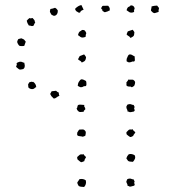

<svg xmlns="http://www.w3.org/2000/svg" viewBox="-20 -743 691 768"><path d="M419.9 -702.1Q417 -700.2 415 -699.7Q413.1 -699.2 410.2 -697.3Q398.4 -692.4 396 -695.3Q393.6 -698.2 389.6 -699.2Q390.6 -704.1 387.7 -705.6Q384.8 -707 384.8 -710.9Q386.7 -714.8 388.7 -717.8Q390.6 -720.7 397.5 -719.7Q407.2 -720.7 408.7 -720.2Q410.2 -719.7 413.1 -719.7Q419.9 -710.9 418.9 -708Q418 -705.1 419.9 -702.1ZM305.7 -722.7Q307.6 -717.8 310.1 -713.4Q312.5 -709 314.5 -704.1Q302.7 -700.2 301.8 -695.8Q300.8 -691.4 294.9 -692.4L285.2 -698.2Q280.3 -704.1 280.8 -705.6Q281.2 -707 281.2 -709Q294.9 -721.7 305.7 -722.7ZM181.6 -707Q186.5 -708 191.4 -709Q196.3 -710 200.2 -711.9Q205.1 -710 210.9 -702.1Q211.9 -692.4 207.5 -686Q203.1 -679.7 195.3 -679.7Q193.4 -680.7 189.9 -682.1Q186.5 -683.6 185.5 -684.6Q178.7 -695.3 179.7 -698.7Q180.7 -702.1 181.6 -707ZM486.3 -702.1Q489.3 -713.9 495.1 -715.8Q501 -717.8 502.9 -721.7Q516.6 -721.7 518.6 -709Q515.6 -702.1 516.1 -699.7Q516.6 -697.3 516.6 -695.3Q502.9 -688.5 493.2 -697.3ZM96.7 -670.9Q100.6 -668.9 104.5 -669.9Q108.4 -670.9 110.4 -670.9Q119.1 -662.1 119.1 -658.2Q119.1 -654.3 121.1 -652.3Q118.2 -650.4 116.7 -646Q115.2 -641.6 113.3 -639.6Q107.4 -637.7 103.5 -639.6Q99.6 -641.6 95.7 -640.6Q88.9 -651.4 88.9 -653.3Q88.9 -655.3 86.9 -660.2Q93.8 -668 95.2 -668.5Q96.7 -668.9 96.7 -670.9ZM510.7 -624Q512.7 -622.1 514.6 -619.1Q516.6 -616.2 517.6 -614.3Q516.6 -601.6 515.1 -600.1Q513.7 -598.6 511.7 -596.7Q502.9 -590.8 501 -591.8Q499 -596.7 494.6 -598.6Q490.2 -600.6 486.3 -605.5Q490.2 -616.2 490.7 -616.7Q491.2 -617.2 493.2 -618.2ZM77.1 -559.6Q73.2 -558.6 66.4 -558.6Q59.6 -558.6 56.6 -560.5Q46.9 -572.3 49.3 -578.6Q51.8 -585 53.7 -586.9Q63.5 -589.8 65.4 -589.8Q76.2 -585.9 78.1 -582.5Q80.1 -579.1 83 -576.2Q79.1 -565.4 78.6 -564Q78.1 -562.5 77.1 -559.6ZM486.3 -498Q486.3 -507.8 487.3 -509.3Q488.3 -510.7 489.3 -513.7Q492.2 -521.5 494.6 -523.4Q497.1 -525.4 500 -525.4Q504.9 -525.4 509.3 -522.5Q513.7 -519.5 518.6 -517.6Q519.5 -510.7 519.5 -502.9Q519.5 -495.1 509.8 -497.1Q503.9 -494.1 499 -493.7Q494.1 -493.2 491.2 -495.1ZM61.5 -496.1Q67.4 -496.1 70.3 -494.1Q73.2 -492.2 77.1 -492.2Q79.1 -482.4 79.1 -481.4Q79.1 -473.6 77.1 -471.2Q75.2 -468.8 73.2 -466.8Q60.5 -463.9 58.6 -464.8Q56.6 -465.8 54.7 -466.8Q50.8 -469.7 46.4 -473.6Q42 -477.5 47.9 -483.4Q43 -490.2 51.8 -493.7Q60.5 -497.1 61.5 -496.1ZM125 -394.5Q121.1 -393.6 118.7 -390.6Q116.2 -387.7 111.3 -386.7Q98.6 -385.7 92.8 -394.5Q93.8 -397.5 92.8 -400.9Q91.8 -404.3 92.8 -406.2Q97.7 -415 98.6 -414.6Q99.6 -414.1 101.6 -415Q107.4 -417 108.9 -415.5Q110.4 -414.1 112.3 -416Q124 -408.2 125 -394.5ZM512.7 -423.8Q520.5 -418.9 520.5 -413.1Q520.5 -407.2 516.6 -399.4Q508.8 -394.5 507.8 -394Q506.8 -393.6 502.9 -396.5Q493.2 -396.5 490.2 -397.9Q487.3 -399.4 486.3 -400.4Q485.4 -403.3 485.8 -406.2Q486.3 -409.2 485.4 -413.1Q493.2 -421.9 493.2 -424.8Q498 -423.8 503.9 -424.3Q509.8 -424.8 512.7 -423.8ZM180.7 -367.2Q182.6 -370.1 186.5 -377.9Q191.4 -378.9 195.3 -378.9Q199.2 -378.9 204.1 -379.9Q208 -376 210 -375Q211.9 -374 214.8 -373Q215.8 -361.3 217.3 -361.3Q218.8 -361.3 216.8 -359.4Q210.9 -357.4 206.5 -353.5Q202.1 -349.6 195.3 -348.6L185.5 -358.4ZM314.5 -295.9Q303.7 -294.9 300.8 -294.9Q297.9 -294.9 295.9 -295.9Q288.1 -302.7 288.1 -304.7Q288.1 -306.6 286.1 -308.6Q289.1 -310.5 289.6 -315.9Q290 -321.3 293 -323.2Q297.9 -325.2 304.2 -324.2Q310.5 -323.2 317.4 -323.2Q315.4 -318.4 318.4 -314.9Q321.3 -311.5 321.3 -305.7Q314.5 -299.8 314.9 -297.9Q315.4 -295.9 314.5 -295.9ZM585.9 -716.8Q590.8 -718.8 597.2 -719.7Q603.5 -720.7 608.4 -720.7Q610.4 -717.8 612.3 -715.8Q614.3 -713.9 616.2 -710.9Q613.3 -699.2 614.3 -698.2Q615.2 -697.3 614.3 -695.3Q604.5 -692.4 602.1 -691.4Q599.6 -690.4 597.7 -690.4Q592.8 -691.4 589.8 -694.3Q586.9 -697.3 584 -700.2Q584 -709 585.9 -710.9ZM509.8 -226.6Q511.7 -222.7 514.6 -220.2Q517.6 -217.8 521.5 -213.9Q517.6 -207 515.6 -205.1Q513.7 -203.1 512.7 -199.2Q502.9 -193.4 500 -195.3Q497.1 -197.3 494.1 -199.2Q485.4 -205.1 485.8 -208.5Q486.3 -211.9 485.4 -213.9Q489.3 -217.8 493.7 -222.2Q498 -226.6 505.9 -224.6ZM511.7 -95.7Q497.1 -95.7 492.2 -99.6Q485.4 -108.4 485.4 -109.4Q488.3 -118.2 490.7 -120.6Q493.2 -123 495.1 -126Q502 -127.9 507.8 -126.5Q513.7 -125 518.6 -122.1Q522.5 -114.3 519.5 -107.4Q516.6 -100.6 511.7 -95.7ZM489.3 -26.4Q499 -30.3 504.4 -27.8Q509.8 -25.4 514.6 -25.4Q519.5 -15.6 518.1 -14.6Q516.6 -13.7 516.6 -11.7Q519.5 -4.9 518.6 -2.9Q517.6 -1 515.6 0Q500 4.9 497.6 2.9Q495.1 1 490.2 0Q490.2 -5.9 487.8 -9.3Q485.4 -12.7 485.4 -17.6ZM292 -602.5Q294.9 -615.2 300.3 -617.7Q305.7 -620.1 307.6 -623Q316.4 -624 319.8 -620.1Q323.2 -616.2 325.2 -610.4Q322.3 -602.5 322.8 -600.6Q323.2 -598.6 323.2 -596.7Q317.4 -592.8 310.5 -592.8Q303.7 -592.8 298.8 -597.7ZM316.4 -525.4Q318.4 -523.4 320.8 -520Q323.2 -516.6 324.2 -514.6Q323.2 -502 317.4 -498Q307.6 -492.2 306.6 -493.2Q304.7 -498 300.3 -500Q295.9 -502 292 -505.9L298.8 -518.6ZM291 -399.4Q292 -409.2 293 -410.6Q293.9 -412.1 294.9 -415Q300.8 -424.8 305.7 -425.8Q311.5 -425.8 315.9 -423.3Q320.3 -420.9 324.2 -418.9Q326.2 -412.1 325.7 -404.3Q325.2 -396.5 316.4 -398.4Q308.6 -393.6 303.7 -394Q298.8 -394.5 296.9 -396.5ZM316.4 -223.6Q323.2 -218.8 323.2 -213.4Q323.2 -208 321.3 -200.2Q310.5 -194.3 306.6 -197.3Q293 -198.2 290 -201.2Q288.1 -204.1 288.6 -207Q289.1 -210 289.1 -212.9Q294.9 -222.7 296.9 -224.6Q301.8 -224.6 308.1 -225.1Q314.5 -225.6 316.4 -223.6ZM313.5 -127Q315.4 -123 318.8 -120.1Q322.3 -117.2 324.2 -114.3Q317.4 -104.5 317.4 -98.6Q305.7 -92.8 303.2 -94.7Q300.8 -96.7 297.9 -98.6Q288.1 -105.5 289.1 -108.9Q290 -112.3 288.1 -114.3Q293 -118.2 297.4 -122.6Q301.8 -127 309.6 -125ZM316.4 4.9Q301.8 4.9 294.9 1Q287.1 -11.7 290 -14.6Q291 -16.6 293.5 -19.5Q295.9 -22.5 297.9 -26.4Q313.5 -29.3 323.2 -21.5Q325.2 -13.7 323.2 -6.8Q321.3 0 316.4 4.9ZM489.3 -324.2Q499 -328.1 504.4 -325.7Q509.8 -323.2 514.6 -323.2Q519.5 -314.5 518.1 -313.5Q516.6 -312.5 516.6 -308.6Q519.5 -301.8 518.6 -300.3Q517.6 -298.8 515.6 -296.9Q500 -293 497.6 -294.9Q495.1 -296.9 490.2 -296.9Q490.2 -302.7 487.8 -306.2Q485.4 -309.6 485.4 -316.4Z"/></svg>

Font: Codystar
Style: Light
Weight: 300
Version: Version 1.000